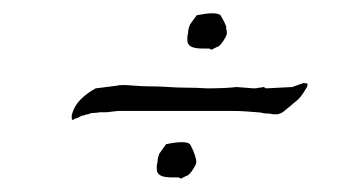

<svg xmlns="http://www.w3.org/2000/svg" viewBox="-20 -429 524 289"><path d="M298 -354 297 -355Q296 -355 295 -356H284Q262 -356 262 -368Q262 -370 262 -373Q262 -376 263 -378Q263 -385 266 -392L276 -406Q291 -409 299 -409Q309 -409 312 -406Q315 -401 317.5 -396Q320 -391 321 -387H320Q323 -379 320 -374Q312 -359 306 -358ZM88 -256Q92 -270 101 -279Q111 -289 124 -296L156 -300Q161 -302 183 -300Q194 -299 207 -299Q220 -299 234 -298Q248 -297 262.5 -297Q277 -297 291 -296Q305 -296 316.5 -296.5Q328 -297 336 -298L362 -296Q367 -296 370 -297Q374 -297 376 -298Q378 -298 380 -296L420 -298L428 -301L437 -304Q441 -304 443 -303Q443 -301 442 -298Q433 -282 426 -277L408 -262Q405 -259 398 -257Q395 -257 392 -257Q389 -257 386 -258Q378 -258 375 -259Q371 -260 368 -260Q357 -261 347.5 -261.5Q338 -262 330 -262H170Q166 -262 160.5 -262Q155 -262 149 -261Q142 -260 137.5 -260Q133 -260 130 -260Q125 -259 120.5 -259Q116 -259 113 -257Q110 -257 108 -256Q106 -255 104 -255Q102 -254 100.5 -253.5Q99 -253 98 -252Q98 -252 92 -250Q89 -247 88 -250ZM252 -160 251 -161Q250 -161 249 -162H238Q216 -162 216 -174Q216 -176 216 -179Q216 -182 217 -184Q217 -191 220 -198L230 -212Q245 -215 253 -215Q263 -215 266 -212Q272 -201 274 -193Q277 -185 274 -180Q266 -165 260 -164Z"/></svg>

Font: Estonia
Style: Regular
Weight: 400
Designer: Robert E. Leuschke
Foundry: Robert E. Leuschke
Version: Version 1.014; ttfautohint (v1.8.3)